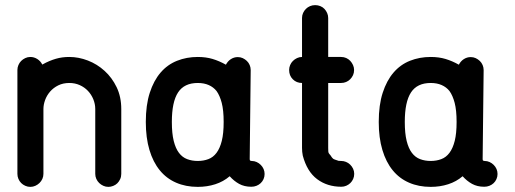

<svg xmlns="http://www.w3.org/2000/svg" viewBox="-20 -729 2009 749"><path d="M145 -477.1Q159.7 -485.4 172.6 -490.7Q185.5 -496.1 198.2 -499.8Q210.9 -503.4 223.6 -505.1Q236.3 -506.8 250.5 -506.8Q286.6 -506.8 322.8 -492.9Q358.9 -479 387.9 -452.6Q417 -426.3 435.1 -388.7Q453.1 -351.1 453.1 -303.7V-50.8Q453.1 -39.6 448.7 -30Q444.3 -20.5 437.5 -13.9Q430.7 -7.3 421.4 -3.7Q412.1 0 402.8 0Q392.1 0 383.1 -4.2Q374 -8.3 366.9 -15.1Q359.9 -22 355.7 -31.2Q351.6 -40.5 351.6 -50.8V-303.7Q351.6 -323.2 344 -341.8Q336.4 -360.4 323 -374.5Q309.6 -388.7 291 -397Q272.5 -405.3 250.5 -405.3Q226.1 -405.3 207.3 -396Q188.5 -386.7 175.5 -371.8Q162.6 -356.9 156 -338.9Q149.4 -320.8 149.4 -303.7V-50.8Q149.4 -40.5 145.3 -31.2Q141.1 -22 134 -15.1Q127 -8.3 117.9 -4.2Q108.9 0 98.1 0Q87.9 0 78.6 -4.2Q69.3 -8.3 62.5 -15.1Q55.7 -22 51.8 -31.2Q47.9 -40.5 47.9 -50.8V-303.7V-456.1Q47.9 -465.8 51.8 -475.1Q55.7 -484.4 62.5 -491.2Q69.3 -498 78.6 -502.4Q87.9 -506.8 98.1 -506.8Q112.8 -506.8 125.5 -498.8Q138.2 -490.7 145 -477.1Z M751.5 -506.8Q783.2 -506.8 809.3 -499Q835.4 -491.2 861.3 -476.6Q868.2 -490.2 880.6 -498.3Q893.1 -506.3 907.7 -506.3Q918 -506.3 927 -502.2Q936 -498 943.1 -491.2Q950.2 -484.4 954.1 -475.1Q958 -465.8 958 -455.6L954.1 -107.9Q954.1 -103 957 -102.1Q960 -101.1 960.9 -101.1H961.4Q972.2 -101.1 981.2 -96.9Q990.2 -92.8 997.3 -85.7Q1004.4 -78.6 1008.3 -69.6Q1012.2 -60.5 1012.2 -50.3Q1012.2 -39.6 1008.1 -30.3Q1003.9 -21 996.8 -14.4Q989.7 -7.8 980.5 -4.2Q971.2 -0.5 960.9 -0.5H960Q933.1 -0.5 912.8 -11.7Q892.6 -22.9 876 -41.5Q851.6 -20.5 819.8 -10.3Q788.1 0 751.5 0Q704.6 0 667 -16.4Q629.4 -32.7 603.3 -64.7Q577.1 -96.7 563 -144Q548.8 -191.4 548.8 -253.4Q548.8 -319.3 564.2 -366.9Q579.6 -414.6 606.4 -445.8Q633.3 -477.1 670.7 -491.9Q708 -506.8 751.5 -506.8ZM824.7 -374Q812.5 -389.2 794.2 -397.2Q775.9 -405.3 751.5 -405.3Q698.7 -405.3 674.6 -368.4Q650.4 -331.5 650.4 -253.4Q650.4 -208.5 657.7 -179.2Q665 -149.9 678.2 -132.6Q691.4 -115.2 710.2 -108.2Q729 -101.1 751.5 -101.1Q773.9 -101.1 792.7 -108.2Q811.5 -115.2 824.7 -132.8Q837.9 -150.4 845.2 -179.4Q852.5 -208.5 852.5 -253.4Q852.5 -298.8 845 -327.6Q837.4 -356.4 824.7 -374Z M1158.2 -658.7Q1158.2 -669.4 1162.4 -678.5Q1166.5 -687.5 1173.3 -694.3Q1180.2 -701.2 1189.5 -705.1Q1198.7 -709 1209.5 -709Q1220.2 -709 1229.7 -705.1Q1239.3 -701.2 1245.8 -694.1Q1252.4 -687 1256.3 -678Q1260.3 -668.9 1260.3 -658.7V-506.8H1310.5Q1321.3 -506.8 1330.6 -502.7Q1339.8 -498.5 1346.4 -491.5Q1353 -484.4 1357.2 -475.1Q1361.3 -465.8 1361.3 -456.1Q1361.3 -444.8 1357.2 -435.8Q1353 -426.8 1346.2 -419.9Q1339.4 -413.1 1330.3 -409.2Q1321.3 -405.3 1310.5 -405.3H1260.3V-152.3Q1260.3 -143.1 1260.7 -138.4Q1261.2 -133.8 1262.5 -131.6Q1263.7 -129.4 1265.1 -127.9Q1266.6 -126.5 1268.6 -124Q1272.9 -117.7 1274.9 -114.7Q1276.9 -111.8 1279.5 -109.9Q1282.2 -107.9 1286.6 -106.4Q1291 -105 1300.8 -101.6Q1302.7 -101.1 1311 -101.1Q1320.8 -101.1 1329.8 -97.4Q1338.9 -93.8 1345.9 -86.9Q1353 -80.1 1357.4 -70.8Q1361.8 -61.5 1361.8 -50.8Q1361.8 -40 1357.7 -30.8Q1353.5 -21.5 1346.7 -14.9Q1339.8 -8.3 1330.8 -4.4Q1321.8 -0.5 1311.5 -0.5Q1256.8 -0.5 1217.3 -30Q1177.7 -59.6 1161.1 -122.1Q1158.2 -136.7 1158.2 -152.3V-405.3Q1136.7 -405.3 1122.3 -419.7Q1107.9 -434.1 1107.9 -456.1Q1107.9 -465.8 1111.8 -475.1Q1115.7 -484.4 1122.6 -491.2Q1129.4 -498 1138.7 -502.4Q1147.9 -506.8 1158.2 -506.8Z M1660.2 -506.8Q1691.9 -506.8 1718 -499Q1744.1 -491.2 1770 -476.6Q1776.9 -490.2 1789.3 -498.3Q1801.8 -506.3 1816.4 -506.3Q1826.7 -506.3 1835.7 -502.2Q1844.7 -498 1851.8 -491.2Q1858.9 -484.4 1862.8 -475.1Q1866.7 -465.8 1866.7 -455.6L1862.8 -107.9Q1862.8 -103 1865.7 -102.1Q1868.7 -101.1 1869.6 -101.1H1870.1Q1880.9 -101.1 1889.9 -96.9Q1898.9 -92.8 1906 -85.7Q1913.1 -78.6 1917 -69.6Q1920.9 -60.5 1920.9 -50.3Q1920.9 -39.6 1916.7 -30.3Q1912.6 -21 1905.5 -14.4Q1898.4 -7.8 1889.2 -4.2Q1879.9 -0.5 1869.6 -0.5H1868.7Q1841.8 -0.5 1821.5 -11.7Q1801.3 -22.9 1784.7 -41.5Q1760.3 -20.5 1728.5 -10.3Q1696.8 0 1660.2 0Q1613.3 0 1575.7 -16.4Q1538.1 -32.7 1512 -64.7Q1485.8 -96.7 1471.7 -144Q1457.5 -191.4 1457.5 -253.4Q1457.5 -319.3 1472.9 -366.9Q1488.3 -414.6 1515.1 -445.8Q1542 -477.1 1579.3 -491.9Q1616.7 -506.8 1660.2 -506.8ZM1733.4 -374Q1721.2 -389.2 1702.9 -397.2Q1684.6 -405.3 1660.2 -405.3Q1607.4 -405.3 1583.3 -368.4Q1559.1 -331.5 1559.1 -253.4Q1559.1 -208.5 1566.4 -179.2Q1573.7 -149.9 1586.9 -132.6Q1600.1 -115.2 1618.9 -108.2Q1637.7 -101.1 1660.2 -101.1Q1682.6 -101.1 1701.4 -108.2Q1720.2 -115.2 1733.4 -132.8Q1746.6 -150.4 1753.9 -179.4Q1761.2 -208.5 1761.2 -253.4Q1761.2 -298.8 1753.7 -327.6Q1746.1 -356.4 1733.4 -374Z"/></svg>

Font: TGL 0-17
Style: Regular
Weight: 400
Designer: Peter Wiegel
Foundry: Peter Wiegel
Version: Version 1.003 2010